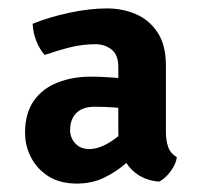

<svg xmlns="http://www.w3.org/2000/svg" viewBox="-20 -667 482 456"><path d="M39.5 -351.5Q39.5 -398 60.2 -427.5Q81 -457 116.8 -471Q152.5 -485 196.5 -485Q217.5 -485 245.2 -483Q273 -481 297.5 -478.5V-407Q277.5 -410 251.8 -411.8Q226 -413.5 204.5 -413.5Q176.5 -413.5 161.5 -398.8Q146.5 -384 146.5 -358Q146.5 -340 158.8 -326.5Q171 -313 192 -313Q217 -313 246.8 -333Q276.5 -353 296.5 -385L314 -314Q298.5 -296 276.5 -277Q254.5 -258 226.2 -244.5Q198 -231 162.5 -231Q122.5 -231 95.2 -248.2Q68 -265.5 53.8 -293Q39.5 -320.5 39.5 -351.5ZM400 -293.5Q398 -277.5 385.5 -260.5Q373 -243.5 358 -235.5Q312.5 -239.5 286.8 -270.8Q261 -302 261 -355V-508Q261 -537 244.8 -549.5Q228.5 -562 207.5 -562Q177 -562 148.2 -555Q119.5 -548 86 -536.5Q74 -550 66.2 -569.8Q58.5 -589.5 57.5 -610.5Q95 -626 143.8 -636.5Q192.5 -647 234 -647Q271.5 -647 303.2 -633.2Q335 -619.5 354.5 -589.5Q374 -559.5 374 -511.5V-355Q374 -334 379.2 -318.5Q384.5 -303 400 -293.5Z"/></svg>

Font: Signika SemiBold
Style: Regular
Weight: 600
Designer: Anna Giedry
Foundry: Anna Giedry
Version: Version 2.001